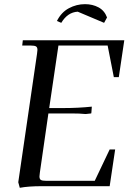

<svg xmlns="http://www.w3.org/2000/svg" viewBox="-20 -896 626 924"><path d="M67.9 -19 158.2 -637.2Q160.2 -650.9 160.2 -655.8Q160.2 -668.5 153.3 -672.6Q146.5 -676.8 127.9 -676.8H86.9L89.8 -702.1H578.1L551.8 -524.9H527.8L498 -676.8H261.2L216.8 -376H288.1Q355.5 -376 421.9 -382.8L419.9 -355L418.9 -350.1L392.1 -347.2Q365.2 -350.1 321.8 -350.1H212.9L171.9 -65.9Q169.9 -52.2 169.9 -46.9Q169.9 -34.2 176.8 -30Q183.6 -25.9 202.1 -25.9H436L507.8 -176.8H534.2L507.8 0H181.2Q116.2 0 75.2 7.8ZM253.9 -794.9Q274.9 -836.9 311.5 -856.4Q348.1 -876 389.2 -876Q425.3 -876 454.1 -860.6Q482.9 -845.2 495.1 -812L481 -786.1L354 -839.8Q305.2 -836.9 274.9 -786.1Z"/></svg>

Font: Dihjauti
Style: Bold Italic
Weight: 700
Italic angle: -9°
Designer: T. Christopher White
Version: Version 3.0.0